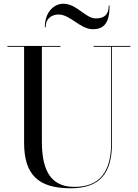

<svg xmlns="http://www.w3.org/2000/svg" viewBox="-20 -997 740 1032"><path d="M295.5 -919C357.5 -919 411 -840 479 -840C538 -840 569 -872 569 -967H564.5C564.5 -915 537 -898 494.5 -898C439.5 -898 392 -977 321 -977C272 -977 221 -935 221 -850H225.5C225.5 -902 262.5 -919 295.5 -919ZM20 -750V-745.5H109.5V-230C109.5 -57 186.5 15 359.5 15C517.5 15 582 -65 582 -230V-745.5H680.5V-750H483.5V-745.5H577.5V-230C577.5 -68.5 512 7.5 379.5 7.5C235.5 7.5 205 -108 205 -240V-745.5H305V-750Z"/></svg>

Font: Bodoni* 36pt
Style: Regular
Weight: 400
Version: Version 2.3